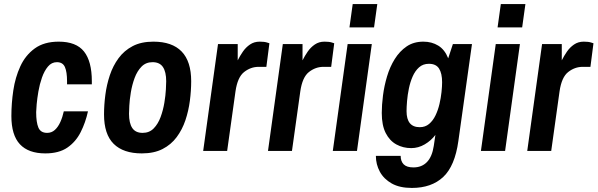

<svg xmlns="http://www.w3.org/2000/svg" viewBox="-20 -743 2941 945"><path d="M203 12Q120 12 78 -33Q36 -78 36 -172Q36 -234 45.5 -298Q55 -362 80 -416.5Q105 -471 151 -504.5Q197 -538 269 -538Q355 -538 393.5 -489.5Q432 -441 432 -343V-328H310V-343Q310 -389 299.5 -413Q289 -437 260 -437Q234 -437 216 -415.5Q198 -394 186.5 -361Q175 -328 169 -293Q163 -258 160.5 -230Q158 -202 158 -191Q158 -141 169 -115Q180 -89 212 -89Q234 -89 250 -103.5Q266 -118 277 -142.5Q288 -167 294 -195H413Q401 -140 377 -92.5Q353 -45 311.5 -16.5Q270 12 203 12Z M678 12Q587 12 539.5 -35Q492 -82 492 -180Q492 -226 498.5 -276Q505 -326 520.5 -372.5Q536 -419 563.5 -456.5Q591 -494 633 -516Q675 -538 735 -538Q827 -538 874 -489.5Q921 -441 921 -343Q921 -297 914.5 -247Q908 -197 892.5 -151Q877 -105 849.5 -68Q822 -31 780 -9.5Q738 12 678 12ZM682 -89Q715 -89 736.5 -111Q758 -133 770.5 -167Q783 -201 789 -237.5Q795 -274 796.5 -303Q798 -332 798 -343Q798 -389 782 -413Q766 -437 731 -437Q698 -437 676.5 -415Q655 -393 642.5 -359Q630 -325 624 -288.5Q618 -252 616.5 -223Q615 -194 615 -183Q615 -137 631 -113Q647 -89 682 -89Z M980 0 1053 -526H1150V-446Q1161 -468 1175.5 -489Q1190 -510 1210.5 -524Q1231 -538 1258 -538Q1281 -538 1293.5 -534Q1306 -530 1306 -530L1291 -414H1253Q1214 -414 1181.5 -388.5Q1149 -363 1139 -293L1098 0Z M1299 0 1372 -526H1469V-446Q1480 -468 1494.5 -489Q1509 -510 1529.5 -524Q1550 -538 1577 -538Q1600 -538 1612.5 -534Q1625 -530 1625 -530L1610 -414H1572Q1533 -414 1500.5 -388.5Q1468 -363 1458 -293L1417 0Z M1618 0 1691 -526H1810L1737 0ZM1700 -608 1716 -723H1837L1821 -608Z M2007 182Q1947 182 1908 160Q1869 138 1849.5 102Q1830 66 1830 24H1952Q1952 51 1967 66Q1982 81 2015 81Q2056 81 2081.5 54.5Q2107 28 2115 -25L2123 -79Q2102 -51 2070.5 -32.5Q2039 -14 2004 -14Q1964 -14 1931 -32Q1898 -50 1878.5 -88Q1859 -126 1859 -187Q1859 -226 1865 -273Q1871 -320 1885 -367Q1899 -414 1923 -452.5Q1947 -491 1981.5 -514.5Q2016 -538 2064 -538Q2105 -538 2137 -518.5Q2169 -499 2186 -456L2209 -526H2303L2236 -49Q2219 74 2161.5 128Q2104 182 2007 182ZM2046 -117Q2073 -117 2092 -133Q2111 -149 2123.5 -175Q2136 -201 2143 -231Q2150 -261 2153 -289.5Q2156 -318 2156 -338Q2156 -382 2141 -405.5Q2126 -429 2091 -429Q2062 -429 2042.5 -411.5Q2023 -394 2011 -366.5Q1999 -339 1992.5 -307.5Q1986 -276 1983.5 -246Q1981 -216 1981 -196Q1981 -117 2046 -117Z M2347 0 2420 -526H2539L2466 0ZM2429 -608 2445 -723H2566L2550 -608Z M2575 0 2648 -526H2745V-446Q2756 -468 2770.5 -489Q2785 -510 2805.5 -524Q2826 -538 2853 -538Q2876 -538 2888.5 -534Q2901 -530 2901 -530L2886 -414H2848Q2809 -414 2776.5 -388.5Q2744 -363 2734 -293L2693 0Z"/></svg>

Font: Archivo Narrow
Style: Bold Italic
Weight: 700
Italic angle: -8°
Designer: Hector Gatti
Foundry: Omnibus-Type
Version: Version 3.002